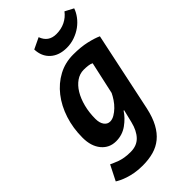

<svg xmlns="http://www.w3.org/2000/svg" viewBox="-291 -798 1088 1088"><g transform="rotate(-45 253.5 -254.0)"><path d="M407 0Q394 59 372 99.5Q350 140 319.5 165Q289 190 249.5 201Q210 212 162 212Q127 212 99.5 207Q72 202 51 195Q30 188 14.5 180.5Q-1 173 -10 167L36 76Q45 80 57 85.5Q69 91 84.5 96.5Q100 102 120.5 105.5Q141 109 168 109Q218 109 247.5 78Q277 47 290 -7L309 -85H305Q282 -49 242.5 -20.5Q203 8 153 8Q99 8 65.5 -32.5Q32 -73 32 -141Q32 -218 54 -285.5Q76 -353 115.5 -403.5Q155 -454 209 -483Q263 -512 328 -512Q389 -512 434.5 -501.5Q480 -491 508 -478ZM371 -399Q360 -405 343 -407Q326 -409 309 -409Q277 -409 249.5 -390Q222 -371 202 -338Q182 -305 170.5 -260.5Q159 -216 159 -165Q159 -133 172.5 -114Q186 -95 208 -95Q225 -95 243 -105.5Q261 -116 277.5 -132Q294 -148 307 -167.5Q320 -187 328 -204ZM259 -720Q280 -661 343 -661Q382 -661 413.5 -676.5Q445 -692 466 -720L517 -693Q509 -669 491.5 -645.5Q474 -622 449.5 -604Q425 -586 394 -575Q363 -564 330 -564Q268 -564 231 -597.5Q194 -631 192 -688Z"/></g></svg>

Font: PT Sans
Style: Bold Italic
Weight: 700
Italic angle: -12°
Designer: A.Korolkova, O.Umpeleva, V.Yefimov
Foundry: ParaType Ltd
Version: Version 2.003W OFL